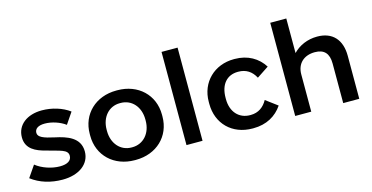

<svg xmlns="http://www.w3.org/2000/svg" viewBox="-74 -1072 2773 1433"><g transform="rotate(-15 1312.0 -355.0)"><path d="M265 10C390 10 478 -53 478 -151C478 -259 378 -291 289 -310C206 -328 164 -344 164 -378C164 -409 190 -429 242 -429C296 -429 359 -408 400 -377L459 -464C403 -506 324 -530 246 -530C133 -530 51 -470 51 -373C51 -283 125 -251 200 -232C301 -202 361 -198 361 -149C361 -112 329 -91 271 -91C207 -91 135 -115 86 -154L25 -65C91 -15 173 10 265 10Z M822 9H830C990 9 1105 -100 1105 -253V-267C1105 -420 990 -529 830 -529H822C662 -529 547 -420 547 -267V-253C547 -100 662 9 822 9ZM823 -89C738 -89 677 -158 677 -255V-265C677 -362 738 -431 823 -431H829C915 -431 976 -362 976 -265V-255C976 -158 914 -89 829 -89Z M1223 0H1347V-720H1223Z M1732 8H1739C1840 8 1916 -36 1964 -107L1874 -174C1847 -125 1805 -93 1745 -93H1740C1655 -93 1596 -156 1596 -255V-265C1596 -368 1649 -429 1735 -429H1738C1797 -429 1840 -401 1868 -348L1960 -409C1914 -482 1837 -528 1736 -528H1730C1579 -528 1467 -420 1467 -269V-253C1467 -100 1575 8 1732 8Z M2063 0H2187V-288C2187 -370 2241 -422 2327 -422C2399 -422 2434 -384 2434 -306V0H2558V-332C2558 -458 2491 -530 2374 -530C2299 -530 2233 -501 2187 -453V-720H2063Z"/></g></svg>

Font: Fixel Display SemiBold
Style: Regular
Weight: 600
Designer: AlfaBravo + MacPaw
Foundry: Kyrylo Tkachov, Marchela Mozhyna, Serhii Makarenko, Maria Weinstein, Zakhar Kryvoshyya
Version: Version 1.211